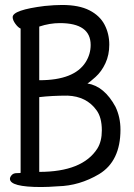

<svg xmlns="http://www.w3.org/2000/svg" viewBox="-20 -737 540 773"><path d="M146 16Q20 16 20 -17Q20 -24 27 -32Q34 -40 47.5 -40Q61 -40 63 -41V-622Q53 -626 42 -641Q31 -656 31 -668Q31 -697 160 -713Q200 -717 230 -717Q298 -717 340 -695.5Q382 -674 401 -637.5Q420 -601 420 -557Q420 -516 404.5 -482.5Q389 -449 364.5 -427Q340 -405 332 -401Q400 -390 445 -307Q465 -265 465 -215Q465 -88 379 -36Q300 11 213 13Q173 16 146 16ZM138 -45Q312 -45 372 -139Q390 -168 390 -212Q390 -265 368 -294Q328 -349 252 -352Q189 -352 138 -346ZM138 -414H139Q279 -414 325 -487Q345 -519 345 -556Q345 -644 221 -644Q180 -644 138 -630Z"/></svg>

Font: LXGW WenKai Mono Medium
Style: Regular
Weight: 500
Monospace: yes
Designer: LXGW / Fontworks Inc.
Foundry: LXGW / Fontworks Inc.
Version: Version 1.520; June 14, 2025